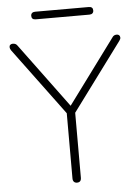

<svg xmlns="http://www.w3.org/2000/svg" viewBox="-58 -905 694 956"><g transform="rotate(-5 288.5 -427.0)"><path d="M288 6Q278 6 272.5 0Q267 -6 267 -17V-367L278 -328L18 -679Q12 -688 12 -695.5Q12 -703 17 -707Q22 -711 29 -711Q37 -711 43 -708Q49 -705 54 -697L297 -368H282L525 -697Q530 -705 535.5 -708Q541 -711 549 -711Q556 -711 560.5 -707Q565 -703 565.5 -695.5Q566 -688 559 -679L299 -328L309 -367V-17Q309 6 288 6ZM154 -822Q133 -822 133 -841Q133 -850 138.5 -855Q144 -860 154 -860H422Q443 -860 443 -841Q443 -832 437.5 -827Q432 -822 422 -822Z"/></g></svg>

Font: Nunito ExtraLight ExtraLight
Style: Regular
Weight: 250
Version: Version 3.602